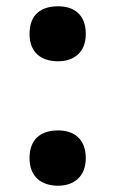

<svg xmlns="http://www.w3.org/2000/svg" viewBox="-20 -578 367 611"><path d="M165 -383C214 -383 253 -410 253 -470C253 -532 215 -558 165 -558C111 -558 74 -532 74 -470C74 -410 112 -383 165 -383ZM165 13C214 13 253 -15 253 -75C253 -136 215 -163 165 -163C111 -163 74 -136 74 -75C74 -15 112 13 165 13Z"/></svg>

Font: Noto Sans Gurmukhi UI SemiCondensed ExtraBold
Style: Regular
Weight: 800
Width: 4
Designer: Jelle Bosma - Monotype Design Team
Foundry: Monotype Imaging Inc.
Version: Version 2.004